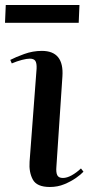

<svg xmlns="http://www.w3.org/2000/svg" viewBox="-25 -732 361 766"><path d="M121 -458Q122 -480 116 -489Q110 -498 94 -498Q82 -498 62.5 -493Q43 -488 22 -479L16 -493Q37 -504 71.5 -516.5Q106 -529 142 -529Q231 -529 224 -427L200 -67Q198 -44 203.5 -33Q209 -22 226 -22Q242 -22 261 -32.5Q280 -43 298 -60L308 -47Q298 -36 278 -22Q258 -8 231.5 3Q205 14 174 14Q122 14 106 -15.5Q90 -45 93 -87ZM-2 -712H292L289 -641H-5Z"/></svg>

Font: Literata 72pt Medium
Style: Italic
Weight: 500
Italic angle: -2°
Designer: Latin by Veronika Burian and Jose Scaglione. Greek by Irene Vlachou. Cyrillic by Vera Evstafieva
Foundry: TypeTogether
Version: Version 3.002